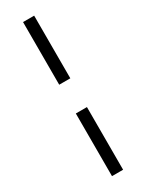

<svg xmlns="http://www.w3.org/2000/svg" viewBox="-222 -721 695 913"><g transform="rotate(-30 125.5 -265.0)"><path d="M156 -344H95V-688H156ZM156 158H95V-186H156Z"/></g></svg>

Font: Roundo
Style: Regular
Weight: 400
Designer: Namrata Goyal (Gurmukhi), Shiva Nallaperumal (Latin)
Foundry: Indian Type Foundry
Version: Version 1.000;PS 1.0;hotconv 1.0.88;makeotf.lib2.5.647800